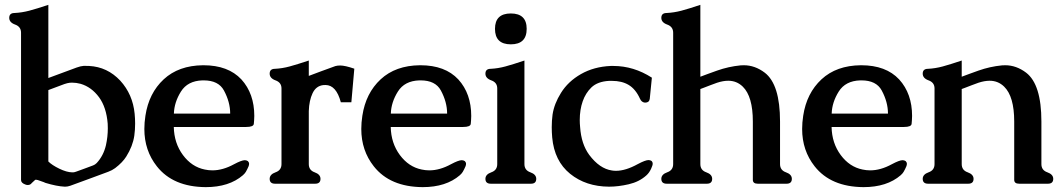

<svg xmlns="http://www.w3.org/2000/svg" viewBox="-20 -749 4385 793"><path d="M179.7 -82Q194.8 -66.9 225.1 -52.2Q255.4 -37.6 278.3 -37.1H281.2Q286.6 -37.1 294.4 -40Q313 -46.9 330.1 -53Q347.2 -59.1 364.7 -65.9Q372.6 -68.8 379.4 -75.7Q407.2 -105.5 417.5 -148.9Q425.3 -184.1 425.3 -218.8Q425.3 -229 424.8 -238.3Q419.4 -305.7 389.2 -347.2Q357.9 -389.6 313 -402.8Q294.9 -407.7 277.3 -407.7Q272.5 -407.7 268.1 -407.2Q258.8 -406.2 246.1 -401.9Q234.9 -397.5 210.9 -388.7Q187 -379.9 179.7 -377ZM161.1 3.4Q151.4 -0.5 136.2 -5.4Q131.8 -6.8 128.4 -6.8Q126 -6.8 124.5 -5.4Q114.7 2.9 111.3 6.8Q105.5 15.1 94.7 15.1Q89.4 15.1 85 13.2Q66.9 6.8 66.9 -5.4V-613.8Q66.9 -638.7 42.5 -647.5Q18.1 -656.2 18.1 -675.3Q18.1 -695.3 40 -695.3Q70.3 -696.8 100.8 -704.8Q131.3 -712.9 179.7 -729V-426.8L296.9 -470.2Q313 -476.1 326.7 -477.1Q332 -477.1 337.2 -476.8Q342.3 -476.6 348.1 -476.6Q423.3 -472.7 476.6 -416Q528.3 -359.4 536.1 -279.3Q538.1 -258.8 538.1 -238.8Q538.1 -212.9 534.7 -188.5Q528.3 -145 501.5 -102.5Q486.3 -78.1 455.6 -54.7Q442.9 -45.4 427.2 -39.6Q388.2 -25.4 349.1 -10.7Q310.1 3.9 270.5 18.1Q259.3 22 249.5 22H247.1Q214.4 20.5 167.5 6.3Q162.6 4.4 161.1 3.4Z M580.6 -271Q594.7 -364.3 656.2 -421.4Q717.8 -478.5 818.4 -479.5H820.3Q922.4 -479.5 977.1 -420.9Q1030.3 -362.3 1030.3 -270Q1029.8 -250 1028.3 -237.3Q1026.9 -224.6 996.6 -224.6H697.8Q699.2 -157.7 735.6 -108.6Q772 -59.6 825.7 -48.8Q841.3 -45.4 857.4 -45.4Q900.4 -45.4 946.8 -70.8Q978 -87.4 991.2 -87.4Q998 -87.4 1003.9 -83.5Q1008.8 -78.6 1008.8 -72.3Q1008.8 -64 1001.5 -50.8Q995.1 -37.6 991 -33.2Q986.8 -28.8 983.4 -25.4Q926.3 23.9 829.6 23.9Q694.8 22.9 627.9 -62Q576.2 -127.4 576.2 -216.3Q576.2 -242.7 580.6 -271ZM698.2 -279.8H930.7Q930.7 -327.6 904.8 -375.5Q882.3 -417 821.3 -417H815.9Q754.9 -415 727.3 -370.8Q699.7 -326.7 698.2 -279.8Z M1255.4 -290.5V-71.3Q1255.4 -45.9 1279.5 -37.4Q1303.7 -28.8 1303.7 -10.3Q1303.7 9.8 1281.7 9.8H1116.2Q1093.8 9.8 1093.8 -10.3Q1093.8 -28.8 1118.2 -37.4Q1142.6 -45.9 1142.6 -71.3V-383.8Q1142.6 -408.2 1118.2 -417Q1093.8 -425.8 1093.8 -444.8Q1093.8 -464.8 1115.7 -464.8Q1146 -466.3 1176.5 -474.6Q1207 -482.9 1255.4 -499V-435.5L1306.2 -454.6Q1343.8 -468.8 1365.2 -476.1Q1374 -478.5 1384.8 -478.5Q1405.3 -478.5 1443.4 -465.3L1431.2 -326.7H1387.7Q1368.7 -397.9 1324.2 -397.9Q1319.3 -397.9 1314.9 -397.5Q1285.2 -394 1271 -364Q1256.8 -334 1255.4 -290.5Z M1476.6 -271Q1490.7 -364.3 1552.2 -421.4Q1613.8 -478.5 1714.4 -479.5H1716.3Q1818.4 -479.5 1873 -420.9Q1926.3 -362.3 1926.3 -270Q1925.8 -250 1924.3 -237.3Q1922.9 -224.6 1892.6 -224.6H1593.8Q1595.2 -157.7 1631.6 -108.6Q1668 -59.6 1721.7 -48.8Q1737.3 -45.4 1753.4 -45.4Q1796.4 -45.4 1842.8 -70.8Q1874 -87.4 1887.2 -87.4Q1894 -87.4 1899.9 -83.5Q1904.8 -78.6 1904.8 -72.3Q1904.8 -64 1897.5 -50.8Q1891.1 -37.6 1887 -33.2Q1882.8 -28.8 1879.4 -25.4Q1822.3 23.9 1725.6 23.9Q1590.8 22.9 1523.9 -62Q1472.2 -127.4 1472.2 -216.3Q1472.2 -242.7 1476.6 -271ZM1594.2 -279.8H1826.7Q1826.7 -327.6 1800.8 -375.5Q1778.3 -417 1717.3 -417H1711.9Q1650.9 -415 1623.3 -370.8Q1595.7 -326.7 1594.2 -279.8Z M2089.8 -693.4Q2155.3 -693.4 2155.3 -629.9Q2155.3 -565.9 2089.8 -565.9Q2024.4 -565.9 2024.4 -629.9Q2024.4 -693.4 2089.8 -693.4ZM2146 -71.3Q2146 -45.9 2170.4 -37.4Q2194.8 -28.8 2194.8 -10.3Q2194.8 9.8 2172.9 9.8H2007.3Q1984.9 9.8 1984.9 -10.3Q1984.9 -28.8 2009.3 -37.4Q2033.7 -45.9 2033.7 -71.3V-383.8Q2033.7 -408.2 2009.3 -417Q1984.9 -425.8 1984.9 -444.8Q1984.9 -464.8 2006.8 -464.8Q2037.1 -466.3 2067.6 -474.6Q2098.1 -482.9 2146 -499Z M2502.4 -476.6H2513.2Q2597.2 -476.6 2672.4 -428.2L2663.6 -340.3Q2661.1 -325.2 2645 -325.2H2643.1Q2629.4 -326.7 2623 -341.8Q2605 -381.3 2576.2 -398.4Q2548.3 -415 2507.3 -415H2496.1Q2448.2 -412.6 2422.4 -387.7Q2398.4 -364.3 2386.7 -330.6Q2374.5 -295.9 2374.5 -253.4Q2374.5 -239.3 2376 -224.1Q2380.9 -153.8 2413.6 -109.4Q2456.5 -52.2 2507.3 -44.9Q2515.1 -43.5 2523.9 -43.5Q2564 -43.5 2614.3 -71.3Q2645.5 -87.9 2658.7 -87.9Q2665.5 -87.9 2671.4 -84Q2675.8 -79.6 2675.8 -73.2Q2675.8 -65.9 2668.9 -51.3Q2661.1 -34.7 2649.4 -24.4Q2620.1 2 2576.9 12Q2533.7 22 2495.6 22Q2399.9 21.5 2334.7 -31.2Q2269.5 -84 2260.7 -181.2Q2258.8 -202.6 2258.8 -223.6Q2258.8 -250.5 2262.2 -275.9Q2269 -320.8 2296.9 -365.2Q2326.2 -412.6 2379.6 -443.1Q2433.1 -473.6 2502.4 -476.6Z M2872.6 -71.3Q2872.6 -45.9 2897 -37.4Q2921.4 -28.8 2921.4 -10.3Q2921.4 9.8 2899.4 9.8H2733.9Q2711.4 9.8 2711.4 -10.3Q2711.4 -28.8 2735.8 -37.4Q2760.3 -45.9 2760.3 -71.3V-613.8Q2760.3 -638.7 2735.8 -647.5Q2711.4 -656.2 2711.4 -675.3Q2711.4 -695.3 2733.4 -695.3Q2763.7 -696.8 2794.2 -704.8Q2824.7 -712.9 2872.6 -729V-432.1Q2882.3 -435.5 2902.8 -443.4Q2923.3 -451.2 2941.9 -457.5Q2988.8 -474.1 3038.6 -479Q3045.4 -479.5 3052.2 -479.5Q3098.1 -479.5 3138.7 -448.7Q3201.7 -400.4 3201.7 -247.1V-71.3Q3201.7 -45.9 3226.1 -37.4Q3250.5 -28.8 3250.5 -10.3Q3250.5 9.8 3228.5 9.8H3109.9Q3089.4 9.8 3089.4 -6.3V-247.1Q3089.4 -350.6 3047.9 -391.1Q3022.9 -415.5 2987.8 -415.5Q2966.8 -415.5 2941.4 -407.2Q2930.7 -403.3 2914.3 -397.2Q2897.9 -391.1 2885.7 -386.2Q2874.5 -382.3 2872.6 -381.3Z M3297.4 -271Q3311.5 -364.3 3373 -421.4Q3434.6 -478.5 3535.2 -479.5H3537.1Q3639.2 -479.5 3693.8 -420.9Q3747.1 -362.3 3747.1 -270Q3746.6 -250 3745.1 -237.3Q3743.7 -224.6 3713.4 -224.6H3414.6Q3416 -157.7 3452.4 -108.6Q3488.8 -59.6 3542.5 -48.8Q3558.1 -45.4 3574.2 -45.4Q3617.2 -45.4 3663.6 -70.8Q3694.8 -87.4 3708 -87.4Q3714.8 -87.4 3720.7 -83.5Q3725.6 -78.6 3725.6 -72.3Q3725.6 -64 3718.3 -50.8Q3711.9 -37.6 3707.8 -33.2Q3703.6 -28.8 3700.2 -25.4Q3643.1 23.9 3546.4 23.9Q3411.6 22.9 3344.7 -62Q3293 -127.4 3293 -216.3Q3293 -242.7 3297.4 -271ZM3415 -279.8H3647.5Q3647.5 -327.6 3621.6 -375.5Q3599.1 -417 3538.1 -417H3532.7Q3471.7 -415 3444.1 -370.8Q3416.5 -326.7 3415 -279.8Z M3952.1 -432.1Q3961.9 -435.5 3982.4 -443.4Q4002.9 -451.2 4021.5 -457.5Q4068.4 -474.1 4118.2 -479Q4125 -479.5 4131.8 -479.5Q4177.7 -479.5 4218.3 -448.7Q4281.2 -400.4 4281.2 -247.1V-71.3Q4281.2 -45.9 4305.7 -37.4Q4330.1 -28.8 4330.1 -10.3Q4330.1 9.8 4308.1 9.8H4189.5Q4168.9 9.8 4168.9 -6.3V-247.1Q4168.9 -350.6 4127.4 -391.1Q4102.5 -415.5 4067.4 -415.5Q4046.4 -415.5 4021 -407.2Q4010.3 -403.3 3993.9 -397.2Q3977.5 -391.1 3965.3 -386.2Q3954.1 -382.3 3952.1 -381.3V-71.3Q3952.1 -45.9 3976.6 -37.4Q4001 -28.8 4001 -10.3Q4001 9.8 3979 9.8H3813.5Q3791 9.8 3791 -10.3Q3791 -28.8 3815.4 -37.4Q3839.8 -45.9 3839.8 -71.3V-383.8Q3839.8 -408.2 3815.4 -417Q3791 -425.8 3791 -444.8Q3791 -464.8 3813 -464.8Q3843.3 -466.3 3873.8 -474.6Q3904.3 -482.9 3952.1 -499Z"/></svg>

Font: Caudex
Style: Bold
Weight: 700
Version: Version 1.01